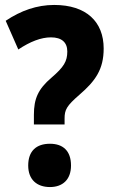

<svg xmlns="http://www.w3.org/2000/svg" viewBox="-20 -744 456 776"><path d="M117 -241H241V-265C241 -300 249 -316 301 -361C366 -417 399 -464 399 -548C399 -656 329 -724 199 -724C129 -724 64 -701 3 -660L54 -544C102 -576 146 -593 186 -593C229 -593 252 -573 252 -536C252 -496 238 -473 188 -430C134 -384 117 -345 117 -280ZM94 -75C94 -18 129 12 182 12C233 12 267 -18 267 -75C267 -135 234 -163 182 -163C127 -163 94 -134 94 -75Z"/></svg>

Font: Noto Sans Khmer Condensed ExtraBold
Style: Regular
Weight: 800
Width: 3
Designer: Danh Hong and the Monotype Design Team
Foundry: Monotype Imaging Inc.
Version: Version 2.004